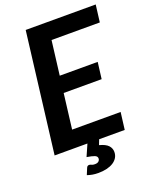

<svg xmlns="http://www.w3.org/2000/svg" viewBox="-163 -815 875 1086"><g transform="rotate(-20 274.5 -272.5)"><path d="M245.5 -619.5 220 -414H448.5L436 -314.5H207.5L181.5 -103.5H473.5L460.5 0H306.5L294.5 31Q332.5 41 347.8 57.8Q363 74.5 363 96.5Q363 115.5 353.8 130.8Q344.5 146 328 156.5Q311.5 167 288.5 172.5Q265.5 178 238 178Q219 178 203 175.2Q187 172.5 171.5 167L187.5 128.5Q192 117 203 117Q210 117 216.5 120.8Q223 124.5 236 124.5Q251.5 124.5 259 117.5Q266.5 110.5 266.5 100.5Q266.5 87.5 251.5 81.5Q236.5 75.5 205 70.5L236 0H38.5L127.5 -723H549L536 -619.5Z"/></g></svg>

Font: Lato 2
Style: Bold Italic
Weight: 700
Italic angle: -7°
Designer: Lukasz Dziedzic with Adam Twardoch and Botio Nikoltchev
Foundry: tyPoland Lukasz Dziedzic
Version: Version 2.015; 2015-08-06; http://www.latofonts.com/